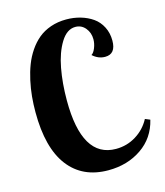

<svg xmlns="http://www.w3.org/2000/svg" viewBox="-114 -837 807 939"><g transform="rotate(-15 290.0 -367.0)"><path d="M555.2 -180.2 580.1 -169.9Q559.1 -82 487.5 -33Q416 16.1 318.8 16.1Q188.5 16.1 117.7 -76.7Q46.9 -169.4 46.9 -350.1Q46.9 -390.6 50.5 -429.4Q54.2 -468.3 63 -508.5Q71.8 -548.8 85.2 -583.7Q98.6 -618.7 119.6 -649.7Q140.6 -680.7 167 -702.6Q193.4 -724.6 229.7 -737.3Q266.1 -750 309.1 -750Q347.2 -750 381.3 -740Q415.5 -730 442.4 -711.2Q469.2 -692.4 485.1 -661.4Q501 -630.4 501 -591.8Q501 -523.9 446.8 -523.9Q412.1 -523.9 383.8 -549.8Q396 -557.1 404.5 -578.9Q413.1 -600.6 413.1 -622.1Q413.1 -655.3 393.3 -679.2Q373.5 -703.1 342.8 -703.1Q299.8 -703.1 268.8 -652.8Q237.8 -602.5 223.9 -527.8Q210 -453.1 210 -366.2Q210 -75.2 381.8 -75.2Q437.5 -75.2 483.6 -103.8Q529.8 -132.3 555.2 -180.2Z"/></g></svg>

Font: Lobster Two
Style: Bold
Weight: 700
Designer: Pablo Impallari
Foundry: Pablo Impallari. www.impallari.com
Version: Version 1.006